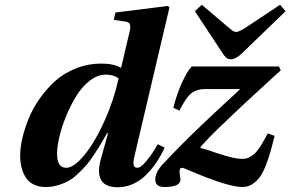

<svg xmlns="http://www.w3.org/2000/svg" viewBox="-20 -767 1210 800"><path d="M627 -19Q627 -47.4 653.8 -78.1Q672.4 -98.1 693.8 -120.4Q715.3 -142.6 731.7 -159.2Q748 -175.8 774.4 -201.7Q800.8 -227.5 813.5 -239.5Q826.2 -251.5 857.2 -280.8Q888.2 -310.1 896.2 -317.4Q904.3 -324.7 939.7 -357.4Q975.1 -390.1 979 -394V-396H834Q817.4 -396 804.2 -391.8Q791 -387.7 781.7 -381.8Q772.5 -376 762.2 -362.8Q752 -349.6 745.4 -338.6Q738.8 -327.6 727.1 -306.2L702.1 -317.9Q717.8 -378.4 738.8 -424.1Q759.8 -469.7 778.8 -490.2H1142.1L1149.9 -474.1Q1139.6 -464.8 1098.1 -426.8Q1056.6 -388.7 1043 -376.2Q1029.3 -363.8 994.9 -331.8Q960.4 -299.8 943.1 -283Q925.8 -266.1 899.4 -241Q873 -215.8 853.5 -195.6Q834 -175.3 815.9 -155.8V-149.9Q832 -147.5 887.2 -127.9Q955.1 -105 988.8 -105Q998 -105 1006.6 -106.9Q1015.1 -108.9 1023.4 -114.5Q1031.7 -120.1 1037.4 -123.8Q1043 -127.4 1050.8 -137.9Q1058.6 -148.4 1062.3 -153.1Q1065.9 -157.7 1074 -172.1Q1082 -186.5 1084.2 -190.4Q1086.4 -194.3 1095.2 -210.9L1124 -201.2Q1114.7 -162.1 1106.9 -134.8Q1099.1 -107.4 1087.4 -77.4Q1075.7 -47.4 1062.7 -29.5Q1049.8 -11.7 1031.5 0.2Q1013.2 12.2 991.2 12.2Q943.8 12.2 839.8 -27.8Q819.3 -35.6 801 -43.2Q782.7 -50.8 773.2 -54.9Q763.7 -59.1 755.9 -62.3Q748 -65.4 744.1 -66.7Q740.2 -67.9 737.8 -67.9Q728 -67.9 728 -49.8L731.9 -20Q733.4 12.2 665 12.2Q627 12.2 627 -19ZM792 -720.2 820.8 -747.1 934.1 -650.9Q953.1 -633.8 963.9 -633.8Q974.6 -633.8 1002 -650.9L1147 -747.1L1169.9 -720.2L990.2 -546.9Q963.4 -520 941.9 -520Q930.2 -520 922.4 -526.9Q914.6 -533.7 905.8 -547.9ZM217.8 -126Q217.8 -67.9 255.9 -67.9Q288.6 -67.9 332.5 -122.1Q376.5 -176.3 415.5 -263.2Q454.6 -350.1 474.1 -439.9Q454.1 -456.1 420.9 -456.1Q386.7 -456.1 354.2 -430.9Q321.8 -405.8 297.9 -366.9Q273.9 -328.1 255.4 -283Q236.8 -237.8 227.3 -196.3Q217.8 -154.8 217.8 -126ZM64 -120.1Q64 -150.9 72.8 -189.5Q81.5 -228 98.9 -271.5Q116.2 -314.9 144.8 -355.5Q173.3 -396 209.5 -429Q245.6 -461.9 295.9 -481.9Q346.2 -502 402.8 -502Q454.1 -502 482.9 -484.9L484.9 -485.8L520 -634.8Q524.9 -654.8 521.5 -664.8Q518.1 -674.8 504.9 -676.8L454.1 -684.1L460.9 -714.8L679.2 -742.2L686 -735.8L540 -115.2Q527.8 -67.9 551.8 -67.9Q566.9 -67.9 591.3 -97.7Q615.7 -127.4 637.2 -166L666 -151.9Q649.9 -117.2 630.9 -89.1Q611.8 -61 587.6 -37.1Q563.5 -13.2 533.4 0Q503.4 13.2 470.2 13.2Q368.7 13.2 399.9 -103L430.2 -210.9L425.8 -211.9Q409.7 -183.6 400.1 -167.2Q390.6 -150.9 372.8 -123.8Q355 -96.7 341.1 -80.6Q327.1 -64.5 306.6 -44.7Q286.1 -24.9 266.6 -13.9Q247.1 -2.9 222.2 4.6Q197.3 12.2 170.9 12.2Q140.6 12.2 118.9 1Q97.2 -10.3 85.7 -30Q74.2 -49.8 69.1 -71.8Q64 -93.8 64 -120.1Z"/></svg>

Font: Linguistics Pro
Style: Bold Italic
Weight: 700
Italic angle: -12°
Designer: Stefan Peev, Context Ltd
Foundry: Stefan Peev, Context Ltd
Version: Version 001.000